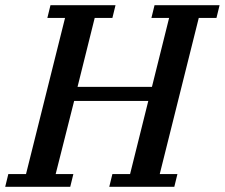

<svg xmlns="http://www.w3.org/2000/svg" viewBox="-46 -718 864 738"><path d="M-14 -49H54L204 -649H136L148 -698H398L386 -649H318L252 -384H538L604 -649H536L548 -698H798L786 -649H718L568 -49H636L624 0H374L386 -49H454L524 -330H239L168 -49H236L224 0H-26Z"/></svg>

Font: IBM Plex Serif Medm
Style: Italic
Weight: 500
Italic angle: -14°
Designer: Mike Abbink, Paul van der Laan, Pieter van Rosmalen
Foundry: Bold Monday
Version: Version 3.001